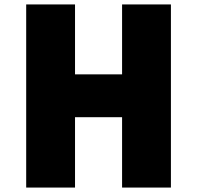

<svg xmlns="http://www.w3.org/2000/svg" viewBox="-20 -845 888 865"><path d="M98 0H318V-317H530V0H750V-825H530V-510H318V-825H98Z"/></svg>

Font: Spartan Black
Style: Regular
Weight: 900
Designer: Matt Bailey, Mirko Velimirovic
Foundry: Matt Bailey
Version: Version 1.003; ttfautohint (v1.8.3)